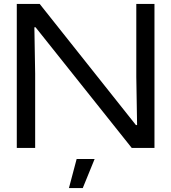

<svg xmlns="http://www.w3.org/2000/svg" viewBox="-20 -749 867 972"><path d="M65 0V-729H181L668 -116H674L670 -360V-729H762V0H647L160 -611H154L158 -376V0ZM329 203 368 56H459L399 203Z"/></svg>

Font: Mona Sans Expanded
Style: Regular
Weight: 400
Width: 7
Designer: Deni Anggara
Foundry: GitHub
Version: Version 2.000